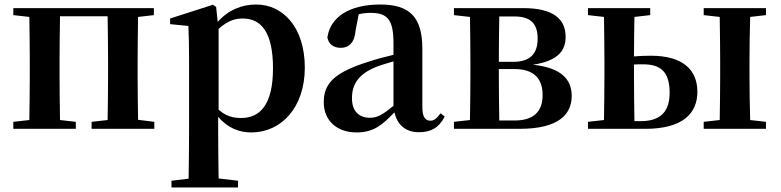

<svg xmlns="http://www.w3.org/2000/svg" viewBox="-20 -571 3462 851"><path d="M592 -40C591 -97 590 -179 590 -235V-300C590 -356 591 -439 592 -496L662 -504V-535H39V-504L110 -496C111 -439 112 -356 112 -300V-235C112 -179 111 -96 110 -39L39 -31V0H316V-31L246 -39C245 -96 244 -179 244 -235V-300C244 -357 245 -442 246 -499H457C458 -442 459 -357 459 -300V-235C459 -179 458 -96 457 -39L386 -31V0H664V-31Z M949 -443C991 -481 1024 -489 1056 -489C1139 -489 1190 -426 1190 -268C1190 -105 1131 -48 1049 -48C1011 -48 980 -57 949 -85ZM938 -540 924 -550 734 -489V-464L815 -456C817 -408 818 -371 818 -306V16C818 77 817 149 816 221L740 230V260H1035V230L949 220C948 148 947 76 947 16V-53C991 -2 1042 16 1094 16C1226 16 1331 -94 1331 -271C1331 -448 1236 -551 1115 -551C1053 -551 993 -528 945 -474Z M1724 -102C1678 -64 1653 -49 1620 -49C1572 -49 1540 -77 1540 -136C1540 -198 1570 -244 1649 -275C1666 -282 1694 -290 1724 -299ZM1933 -69C1915 -45 1903 -36 1888 -36C1866 -36 1852 -51 1852 -96V-354C1852 -494 1797 -551 1666 -551C1527 -551 1444 -495 1431 -405C1437 -375 1458 -359 1491 -359C1525 -359 1552 -381 1556 -436L1570 -508C1588 -512 1605 -514 1622 -514C1697 -514 1724 -485 1724 -379V-328C1685 -319 1645 -308 1615 -298C1461 -250 1415 -201 1415 -118C1415 -34 1476 16 1560 16C1634 16 1673 -15 1728 -73C1741 -19 1776 15 1837 15C1890 15 1925 -4 1951 -54Z M2193 -37C2192 -94 2191 -178 2191 -235V-265H2259C2347 -265 2385 -223 2385 -149C2385 -76 2344 -37 2262 -37ZM2261 -498C2333 -498 2363 -465 2363 -400C2363 -332 2329 -297 2255 -297H2191C2191 -364 2192 -444 2193 -498ZM1992 -535V-504L2063 -496C2064 -439 2065 -356 2065 -300V-235C2065 -179 2064 -96 2063 -39L1992 -31V0H2283C2459 0 2514 -66 2514 -146C2514 -219 2468 -271 2342 -284C2459 -302 2487 -351 2487 -408C2487 -486 2433 -535 2300 -535Z M2792 -34C2791 -91 2790 -177 2790 -235V-285C2803 -286 2816 -286 2830 -286C2907 -286 2948 -254 2948 -160C2948 -73 2904 -34 2820 -34ZM2862 -504V-535H2586V-504L2657 -496C2658 -439 2659 -356 2659 -300V-235C2659 -179 2658 -96 2657 -39L2586 -31V0H2840C3008 0 3071 -70 3071 -164C3071 -262 3006 -324 2865 -324C2841 -324 2816 -323 2790 -321C2790 -375 2791 -445 2792 -496ZM3375 -504V-535H3099V-504L3170 -496C3171 -439 3172 -356 3172 -300V-235C3172 -179 3171 -96 3170 -39L3099 -31V0H3375V-31L3305 -39C3303 -96 3302 -179 3302 -235V-300C3302 -356 3303 -439 3305 -496Z"/></svg>

Font: Source Han Serif
Style: Bold
Weight: 700
Designer: Ryoko NISHIZUKA 西塚涼子 (kana & ideographs); Frank Grießhammer (Latin, Greek & Cyrillic); Wenlong ZHANG 张文龙 (bopomofo); San
Foundry: Adobe Systems Incorporated
Version: Version 1.001;PS 1.001;hotconv 16.6.54;makeotf.lib2.5.65590